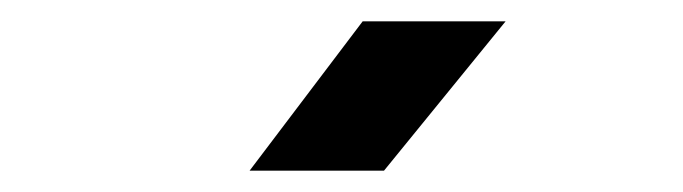

<svg xmlns="http://www.w3.org/2000/svg" viewBox="-20 -805 640 180"><path d="M340 -645 454 -785H320L214 -645Z"/></svg>

Font: Tekne LDO
Style: Bold
Weight: 700
Monospace: yes
Designer: Alessio Laiso, Mario Rullo, Paolo Rosset
Foundry: Alessio Laiso
Version: Version 1.000;hotconv 1.0.109;makeotfexe 2.5.65596